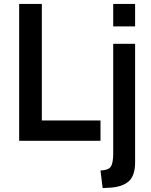

<svg xmlns="http://www.w3.org/2000/svg" viewBox="-20 -720 770 982"><path d="M78 -700H194V-104H494V0H78ZM559 -700H671V-585H559ZM494 152Q533 151 546 133Q559 115 559 65V-496H671V110Q671 180 637 208.5Q603 237 541 240L505 242Z"/></svg>

Font: Cabin SemiBold
Style: Regular
Weight: 600
Designer: Pablo Impallari
Foundry: Pablo Impallari. http://www.impallari.com Igino Marini. http://www.ikern.com
Version: Version 2.200